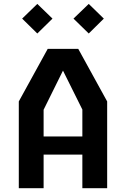

<svg xmlns="http://www.w3.org/2000/svg" viewBox="-20 -986 660 1006"><path d="M78.5 0H208.5V-176H411.5V0H541.5V-454.5L390 -730H230L78.5 -454.5ZM175.5 -810.5 255 -888.5 175.5 -965.5 96 -888.5ZM445 -810.5 524 -888.5 445 -965.5 365 -888.5ZM208.5 -271V-411L310 -616L411.5 -412V-271Z"/></svg>

Font: Monaspace Krypton SemiBold
Style: Regular
Weight: 600
Designer: Riley Cran & the Lettermatic Team
Foundry: Lettermatic
Version: Version 1.200 (Monaspace Krypton)